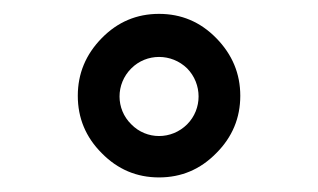

<svg xmlns="http://www.w3.org/2000/svg" viewBox="-20 -395 447 270"><path d="M164.6 -220.2C142.6 -241.7 142.6 -276.9 164.6 -298.8C186 -320.3 221.2 -320.3 243.2 -298.8C264.6 -276.9 264.6 -241.7 243.2 -220.2C221.2 -198.2 186 -198.2 164.6 -220.2ZM284.2 -179.7C306.6 -202.1 317.9 -229 317.9 -260.3C317.9 -291.5 306.6 -318.4 284.2 -341.3C261.7 -364.3 234.9 -375.5 203.6 -375.5C172.4 -375.5 145.5 -364.3 123 -341.3C100.6 -318.4 89.4 -291.5 89.4 -260.3C89.4 -229 100.6 -202.1 123 -179.7C145.5 -156.7 172.4 -145.5 203.6 -145.5C234.9 -145.5 261.7 -156.7 284.2 -179.7Z"/></svg>

Font: Sahel
Style: Regular
Weight: 400
Foundry: Saber Rastikerdar (saber.rastikerdar@gmail.com)
Version: Version 3.4.0